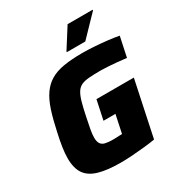

<svg xmlns="http://www.w3.org/2000/svg" viewBox="-207 -1035 1105 1183"><g transform="rotate(-30 346.0 -443.5)"><path d="M309 8Q213 8 152.5 -9.5Q92 -27 64 -67.5Q36 -108 36 -178Q36 -213 42.5 -256Q49 -299 61 -352Q78 -433 97.5 -492.5Q117 -552 144.5 -591.5Q172 -631 210.5 -654Q249 -677 305 -686.5Q361 -696 438 -696Q476 -696 521 -693Q566 -690 611 -685Q656 -680 692 -673L662 -532Q632 -536 598 -539Q564 -542 534 -544Q504 -546 485 -546Q435 -546 401.5 -543.5Q368 -541 346.5 -531.5Q325 -522 311 -500.5Q297 -479 286 -441Q275 -403 263 -344Q253 -297 247 -264Q241 -231 241 -207Q241 -179 251 -164Q261 -149 282 -144Q303 -139 338 -139Q345 -139 356.5 -139.5Q368 -140 380 -140.5Q392 -141 401 -141L428 -269H343L372 -406H638L555 -13Q519 -7 475 -2.5Q431 2 388 5Q345 8 309 8ZM359 -748V-753L449 -895H627V-890L490 -748Z"/></g></svg>

Font: Saira Thin ExtraBold
Style: Italic
Weight: 800
Italic angle: -12°
Version: Version 1.101